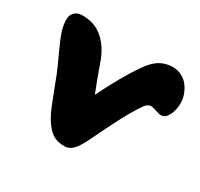

<svg xmlns="http://www.w3.org/2000/svg" viewBox="-119 -636 874 837"><g transform="rotate(30 318.5 -217.0)"><path d="M291 50.8Q253.4 50.8 228.5 33.4Q203.6 16.1 179.2 -25.9Q168.9 -43.5 156.2 -74.7Q143.6 -106 127.9 -147.5Q112.3 -189 105 -207Q93.3 -235.4 67.9 -289.8Q42.5 -344.2 32.7 -374.3Q22.9 -404.3 22.9 -433.1Q22.9 -455.1 36.9 -469Q50.8 -482.9 76.2 -482.9Q138.7 -482.9 179.7 -446.5Q220.7 -410.2 242.2 -351.1Q271.5 -268.1 294.9 -210Q354 -331.1 409.2 -411.1Q436.5 -450.7 465.1 -467.8Q493.7 -484.9 529.8 -484.9Q555.2 -484.9 576.4 -473.4Q597.7 -461.9 610.6 -443.6Q623.5 -425.3 630.4 -405Q637.2 -384.8 637.2 -365.2Q637.2 -331.5 623.8 -304.2Q610.4 -276.9 588.9 -276.9Q578.1 -276.9 559.6 -283.4Q541 -290 533.2 -290Q516.6 -290 503.9 -272.9Q495.1 -260.7 485.8 -246.6Q476.6 -232.4 465.3 -212.2Q454.1 -191.9 447 -179Q439.9 -166 426.3 -138.9Q412.6 -111.8 408.4 -103.3Q404.3 -94.7 388.9 -63.2Q373.5 -31.7 372.1 -28.8Q350.6 15.6 332.5 33.2Q314.5 50.8 291 50.8Z"/></g></svg>

Font: Shantell Sans Bouncy
Style: Regular
Weight: 800
Designer: Stephen Nixon, Anya Danilova, Shantell Martin
Foundry: Arrow Type
Version: Version 1.006;[9816181b4]